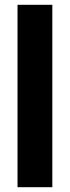

<svg xmlns="http://www.w3.org/2000/svg" viewBox="-20 -780 292 800"><path d="M198 0V-760H53V0Z"/></svg>

Font: Noto Sans Georgian ExtraCondensed ExtraBold
Style: Regular
Weight: 800
Width: 2
Designer: Monotype Design Team, Akaki Razmadze
Foundry: Google LLC
Version: Version 2.005